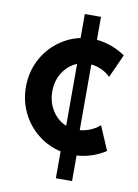

<svg xmlns="http://www.w3.org/2000/svg" viewBox="-86 -695 632 877"><g transform="rotate(10 230.0 -257.0)"><path d="M235.4 -0.5Q176.8 -13.7 129.4 -51.3Q82 -88.9 55.2 -144Q28.3 -199.2 28.3 -263.7Q28.3 -330.1 55.9 -385.5Q83.5 -440.9 130.9 -477.5Q178.2 -514.2 235.4 -526.4V-637.7H310.5V-531.2Q346.2 -527.8 380.6 -515.1Q415 -502.4 443.4 -482.4L394.5 -374Q377.4 -391.6 353.5 -402.6Q329.6 -413.6 304.7 -416V-111.3Q331.5 -113.8 356 -124.5Q380.4 -135.3 396.5 -150.4L444.3 -39.1Q416.5 -21 382.3 -9Q348.1 2.9 310.5 5.4V124H235.4ZM240.2 -120.1V-407.2Q199.7 -390.6 175 -352.3Q150.4 -314 150.4 -263.7Q150.4 -214.8 175 -175.8Q199.7 -136.7 240.2 -120.1Z"/></g></svg>

Font: Reddit Sans Chocolate
Style: Bold
Weight: 700
Designer: Stephen Hutchings
Foundry: Reddit
Version: Version 1.011